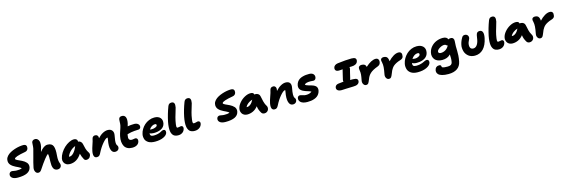

<svg xmlns="http://www.w3.org/2000/svg" viewBox="67 -2463 12973 4427"><g transform="rotate(-15 6553.5 -250.0)"><path d="M202.1 -3.9Q110.8 -3.9 67.4 -39.1Q23.9 -74.2 34.2 -127Q39.6 -153.3 57.9 -168.7Q76.2 -184.1 106 -184.1Q119.1 -184.1 150.4 -177Q181.6 -169.9 215.8 -169.9Q261.2 -169.9 286.1 -172.9Q311 -175.8 338.9 -185.1Q335.4 -196.8 316.4 -209.2Q297.4 -221.7 271 -234.1Q244.6 -246.6 213.9 -261.5Q183.1 -276.4 154.5 -296.1Q126 -315.9 104 -339.8Q82 -363.8 72.5 -397.5Q63 -431.2 70.8 -470.2Q79.1 -514.2 114.5 -552.2Q149.9 -590.3 198.5 -616.2Q247.1 -642.1 304.2 -660.9Q361.3 -679.7 413.8 -688.2Q466.3 -696.8 508.8 -696.8Q559.6 -696.8 577.4 -669.9Q595.2 -643.1 586.9 -602.1Q581.5 -575.2 562 -556.2Q542.5 -537.1 512.2 -532.2Q257.3 -487.8 247.1 -440.9Q245.1 -430.7 256.8 -419.9Q268.6 -409.2 289.8 -399.7Q311 -390.1 338.1 -377.4Q365.2 -364.7 393.3 -351.6Q421.4 -338.4 447.3 -319.3Q473.1 -300.3 492.2 -279.1Q511.2 -257.8 519.5 -227.8Q527.8 -197.8 521 -164.1Q504.4 -83 425.5 -43.5Q346.7 -3.9 202.1 -3.9Z M686.5 9.8Q642.1 9.8 618.9 -33.9Q595.7 -77.6 607.4 -134.8Q628.4 -239.7 667.5 -376.7Q706.5 -513.7 714.8 -555.2Q723.1 -598.6 724.4 -642.1Q725.6 -685.5 728.5 -701.2Q733.4 -726.1 753.9 -742.9Q774.4 -759.8 809.6 -759.8Q832 -759.8 851.6 -748.8Q871.1 -737.8 887 -713.6Q902.8 -689.5 906.7 -651.6Q910.6 -613.8 900.9 -560.1Q894.5 -529.3 866.7 -437Q916.5 -500.5 961.9 -531.2Q1007.3 -562 1052.7 -562Q1106.4 -562 1139.9 -542Q1173.3 -522 1187.7 -484.4Q1202.1 -446.8 1205.3 -392.1Q1208.5 -337.4 1201.7 -268.1Q1199.7 -244.1 1199.2 -222.9Q1198.7 -201.7 1198.7 -187Q1198.7 -172.4 1200.9 -155.8Q1203.1 -139.2 1203.9 -131.3Q1204.6 -123.5 1208.5 -109.9Q1212.4 -96.2 1213.1 -93.3Q1213.9 -90.3 1218.8 -76.9Q1223.6 -63.5 1223.6 -63Q1231 -41 1226.6 -16.1Q1220.2 14.2 1197 33Q1173.8 51.8 1136.7 51.8Q1099.1 51.8 1073.2 34.2Q1047.4 16.6 1035.4 -14.4Q1023.4 -45.4 1019.3 -80.1Q1015.1 -114.7 1017.6 -157.2Q1024.9 -295.9 1010.7 -354Q981.4 -337.9 917.7 -257.1Q854 -176.3 765.6 -42Q746.6 -12.7 728 -1.5Q709.5 9.8 686.5 9.8Z M1440.4 4.9Q1388.2 4.9 1350.8 -19.5Q1313.5 -43.9 1298.6 -83.5Q1283.7 -123 1293.5 -168.9Q1306.2 -231.4 1346.4 -296.1Q1386.7 -360.8 1439.9 -410.4Q1493.2 -460 1556.2 -491.5Q1619.1 -522.9 1673.8 -522.9Q1710.4 -522.9 1732.9 -502.9Q1755.4 -482.9 1755.9 -445.8Q1792 -445.3 1817.1 -420.7Q1842.3 -396 1848.6 -362.8Q1853.5 -344.7 1863 -303.2Q1872.6 -261.7 1877.9 -242.7Q1883.3 -223.6 1897.2 -192.9Q1911.1 -162.1 1930.7 -134.8Q1939.9 -121.6 1941.4 -102.8Q1942.9 -84 1936.3 -64.7Q1929.7 -45.4 1917.2 -28.6Q1904.8 -11.7 1883.1 -1Q1861.3 9.8 1835.4 9.8Q1798.3 9.8 1779.8 -20Q1738.8 -94.2 1721.7 -167Q1613.3 4.9 1440.4 4.9ZM1481.4 -163.1Q1526.9 -163.1 1576.4 -216.1Q1626 -269 1663.6 -365.2Q1593.8 -339.4 1538.8 -283.9Q1483.9 -228.5 1461.4 -164.1Q1467.3 -163.1 1481.4 -163.1Z M2523.4 2.9Q2454.6 2.9 2428.5 -77.1Q2402.3 -157.2 2430.2 -306.2Q2438.5 -345.7 2435.5 -360.8H2430.2Q2390.6 -360.8 2313.7 -270Q2236.8 -179.2 2172.4 -49.8Q2155.8 -15.6 2134.8 -1.7Q2113.8 12.2 2083.5 12.2Q2033.7 12.2 2017.3 -32Q2001 -76.2 2016.1 -150.9Q2028.3 -211.9 2056.4 -291.7Q2084.5 -371.6 2094.2 -422.9Q2100.1 -452.6 2119.4 -469.2Q2138.7 -485.8 2168.5 -485.8Q2204.1 -485.8 2224.9 -461.9Q2245.6 -438 2242.2 -397Q2297.4 -460 2360.4 -493.9Q2423.3 -527.8 2480.5 -527.8Q2552.7 -527.8 2585.9 -483.4Q2619.1 -439 2605.5 -369.1Q2591.3 -296.4 2586.4 -251.5Q2581.5 -206.5 2585.7 -175.8Q2589.8 -145 2604.5 -127.9Q2625 -103.5 2618.2 -64.9Q2611.8 -35.2 2587.4 -16.1Q2563 2.9 2523.4 2.9Z M2927.7 13.2Q2861.8 13.2 2814.7 -11.2Q2767.6 -35.6 2743.7 -79.6Q2719.7 -123.5 2713.4 -184.1Q2707 -244.6 2722.7 -316.9Q2733.9 -371.6 2758.5 -440.4Q2783.2 -509.3 2792.5 -553.2Q2799.8 -589.8 2800 -634.5Q2800.3 -679.2 2803.7 -695.8Q2809.6 -724.6 2826.7 -740.2Q2843.8 -755.9 2880.9 -755.9Q2940.9 -755.9 2965.1 -707.3Q2989.3 -658.7 2969.7 -558.1Q2965.8 -536.1 2950.7 -490.2Q3022.5 -504.9 3109.9 -504.9Q3167 -504.9 3200.4 -474.4Q3233.9 -443.8 3225.6 -401.9Q3222.7 -383.3 3208.7 -369.4Q3194.8 -355.5 3175.8 -354Q3103 -350.1 3069.3 -347.7Q3035.6 -345.2 2989.5 -337.4Q2943.4 -329.6 2901.9 -315.9Q2898.9 -307.6 2897.5 -297.9Q2882.8 -227.5 2900.4 -197.3Q2918 -167 2967.8 -167Q2985.4 -167 3009.8 -172.6Q3034.2 -178.2 3045.4 -178.2Q3076.2 -178.2 3091.3 -155.5Q3106.4 -132.8 3099.6 -98.1Q3088.4 -43.9 3043 -15.4Q2997.6 13.2 2927.7 13.2Z M3472.7 14.2Q3423.8 14.2 3383.8 5.1Q3343.8 -3.9 3316.4 -20.5Q3289.1 -37.1 3269.3 -59.8Q3249.5 -82.5 3241 -109.6Q3232.4 -136.7 3230 -167.5Q3227.5 -198.2 3235.4 -231Q3246.6 -287.1 3278.6 -340.3Q3310.5 -393.6 3356.7 -435.5Q3402.8 -477.5 3465.1 -503.2Q3527.3 -528.8 3593.8 -528.8Q3686.5 -528.8 3733.6 -477.8Q3780.8 -426.8 3763.7 -339.8Q3754.9 -297.9 3728.5 -266.8Q3702.1 -235.8 3664.1 -218.5Q3626 -201.2 3584 -193.1Q3542 -185.1 3495.6 -185.1Q3429.7 -185.1 3396.5 -207Q3390.1 -172.4 3408.9 -151.1Q3427.7 -129.9 3477.5 -129.9Q3529.3 -129.9 3572.8 -140.4Q3616.2 -150.9 3638.9 -163.3Q3661.6 -175.8 3684.6 -186.3Q3707.5 -196.8 3723.6 -196.8Q3753.9 -196.8 3765.1 -175.3Q3776.4 -153.8 3770.5 -123Q3758.8 -64.5 3676.3 -25.1Q3593.8 14.2 3472.7 14.2ZM3567.4 -376Q3527.3 -376 3490.2 -351.3Q3453.1 -326.7 3427.7 -285.2Q3461.4 -282.2 3472.7 -282.2Q3516.6 -282.2 3557.1 -298.6Q3597.7 -314.9 3602.5 -338.9Q3605.5 -357.9 3597.4 -366.9Q3589.4 -376 3567.4 -376Z M4027.3 11.2Q4005.4 11.2 3987.1 8.5Q3968.8 5.9 3947 -3.4Q3925.3 -12.7 3909.7 -28.1Q3894 -43.5 3880.6 -71Q3867.2 -98.6 3862.1 -135.7Q3856.9 -172.9 3859.9 -227.5Q3862.8 -282.2 3876 -350.1Q3913.6 -529.3 3977.1 -695.8Q3989.7 -729.5 4010.7 -744.6Q4031.7 -759.8 4064 -759.8Q4158.7 -759.8 4131.3 -625Q4125 -594.7 4095 -499.5Q4064.9 -404.3 4049.3 -330.1Q4040 -283.2 4035.9 -251Q4031.7 -218.8 4031.7 -201.9Q4031.7 -185.1 4036.1 -176.3Q4040.5 -167.5 4045.2 -165.8Q4049.8 -164.1 4058.1 -164.1Q4079.1 -164.1 4102.1 -170.4Q4125 -176.8 4136.2 -176.8Q4164.1 -176.8 4177 -158.2Q4189.9 -139.6 4184.1 -108.9Q4172.9 -52.7 4129.6 -20.8Q4086.4 11.2 4027.3 11.2Z M4419.9 11.2Q4397 11.2 4377.7 8.3Q4358.4 5.4 4335.9 -4.4Q4313.5 -14.2 4297.4 -30.3Q4281.2 -46.4 4267.8 -75.2Q4254.4 -104 4249.3 -142.8Q4244.1 -181.6 4247.6 -239Q4251 -296.4 4265.1 -367.2Q4297.9 -527.8 4361.8 -695.8Q4374.5 -729.5 4395.5 -744.6Q4416.5 -759.8 4448.7 -759.8Q4543 -759.8 4516.1 -625Q4510.3 -596.7 4481.2 -506.8Q4452.1 -417 4438 -347.2Q4427.7 -295.9 4423.1 -260.5Q4418.5 -225.1 4418.2 -206.3Q4418 -187.5 4422.6 -177.7Q4427.2 -168 4432.1 -166Q4437 -164.1 4445.8 -164.1Q4473.1 -164.1 4500 -173.1Q4526.9 -182.1 4541 -182.1Q4567.9 -182.1 4583.3 -164.1Q4598.6 -146 4592.8 -116.2Q4581.1 -57.1 4533 -22.9Q4484.9 11.2 4419.9 11.2Z M5160.6 -3.9Q5069.3 -3.9 5025.9 -39.1Q4982.4 -74.2 4992.7 -127Q4998 -153.3 5016.4 -168.7Q5034.7 -184.1 5064.5 -184.1Q5077.6 -184.1 5108.9 -177Q5140.1 -169.9 5174.3 -169.9Q5219.7 -169.9 5244.6 -172.9Q5269.5 -175.8 5297.4 -185.1Q5293.9 -196.8 5274.9 -209.2Q5255.9 -221.7 5229.5 -234.1Q5203.1 -246.6 5172.4 -261.5Q5141.6 -276.4 5113 -296.1Q5084.5 -315.9 5062.5 -339.8Q5040.5 -363.8 5031 -397.5Q5021.5 -431.2 5029.3 -470.2Q5037.6 -514.2 5073 -552.2Q5108.4 -590.3 5157 -616.2Q5205.6 -642.1 5262.7 -660.9Q5319.8 -679.7 5372.3 -688.2Q5424.8 -696.8 5467.3 -696.8Q5518.1 -696.8 5535.9 -669.9Q5553.7 -643.1 5545.4 -602.1Q5540 -575.2 5520.5 -556.2Q5501 -537.1 5470.7 -532.2Q5215.8 -487.8 5205.6 -440.9Q5203.6 -430.7 5215.3 -419.9Q5227.1 -409.2 5248.3 -399.7Q5269.5 -390.1 5296.6 -377.4Q5323.7 -364.7 5351.8 -351.6Q5379.9 -338.4 5405.8 -319.3Q5431.6 -300.3 5450.7 -279.1Q5469.7 -257.8 5478 -227.8Q5486.3 -197.8 5479.5 -164.1Q5462.9 -83 5384 -43.5Q5305.2 -3.9 5160.6 -3.9Z M5689.5 -40Q5650.4 -40 5618.7 -55.2Q5586.9 -70.3 5569.3 -95.2Q5551.8 -120.1 5543.9 -152.3Q5536.1 -184.6 5544.4 -219.2Q5557.6 -286.6 5612.1 -351.3Q5666.5 -416 5740 -456.1Q5813.5 -496.1 5880.4 -496.1Q5918 -496.1 5938 -483.4Q5958 -470.7 5962.4 -442.9Q5974.1 -445.8 5985.4 -445.8Q6026.9 -445.8 6054.7 -424.8Q6082.5 -403.8 6088.4 -372.1Q6095.2 -345.7 6103.5 -305.2Q6111.8 -264.6 6117.2 -241Q6122.6 -217.3 6135.5 -183.8Q6148.4 -150.4 6167.5 -120.1Q6182.1 -97.7 6182.4 -69.8Q6182.6 -42 6171.1 -18.6Q6159.7 4.9 6134.8 21Q6109.9 37.1 6077.1 37.1Q6028.3 37.1 6004.4 -1Q5979 -43.9 5965.1 -80.3Q5951.2 -116.7 5944.3 -168Q5891.1 -100.1 5825 -70.1Q5758.8 -40 5689.5 -40ZM5730.5 -208Q5769.5 -208 5811.5 -242.9Q5853.5 -277.8 5884.3 -342.8Q5824.2 -324.7 5778.1 -288.8Q5731.9 -252.9 5712.4 -209Q5717.3 -208 5730.5 -208Z M6766.1 8.8Q6692.4 8.8 6666.7 -77.9Q6641.1 -164.6 6670.9 -316.9Q6676.8 -350.1 6675.8 -356.9Q6673.8 -357.9 6668.9 -357.9Q6629.4 -357.9 6553.7 -269.5Q6478 -181.2 6417 -58.1Q6397.5 -20 6377 -5.6Q6356.4 8.8 6325.2 8.8Q6292 8.8 6273.2 -12Q6254.4 -32.7 6252 -68.1Q6249.5 -103.5 6257.8 -150.9Q6272 -219.7 6303.5 -305.4Q6335 -391.1 6345.2 -442.9Q6358.4 -512.2 6427.2 -512.2Q6461.4 -512.2 6481 -483.4Q6500.5 -454.6 6490.2 -407.2Q6489.7 -403.3 6488.3 -395.8Q6486.8 -388.2 6486.8 -387.2Q6545.9 -454.6 6608.6 -489.7Q6671.4 -524.9 6725.1 -524.9Q6797.9 -524.9 6827.1 -483.4Q6856.4 -441.9 6841.8 -370.1Q6820.8 -263.7 6820.8 -208Q6820.8 -152.3 6840.8 -127Q6865.7 -97.7 6856.9 -57.1Q6851.6 -28.3 6826.7 -9.8Q6801.8 8.8 6766.1 8.8Z M7101.1 40Q7046.4 40 7005.4 27.6Q6964.4 15.1 6942.4 -5.9Q6920.4 -26.9 6912.1 -52Q6903.8 -77.1 6909.2 -104Q6913.1 -126.5 6929.2 -140.6Q6945.3 -154.8 6970.2 -154.8Q6988.3 -154.8 7031.2 -139.9Q7074.2 -125 7109.4 -125Q7157.2 -125 7189.7 -135Q7222.2 -145 7250.5 -167Q7241.7 -174.8 7219.2 -183.1Q7196.8 -191.4 7170.4 -199.2Q7144 -207 7114 -217.3Q7084 -227.5 7057.9 -242.4Q7031.7 -257.3 7011.7 -276.9Q6991.7 -296.4 6983.4 -325.7Q6975.1 -355 6982.4 -391.1Q6991.2 -436 7015.1 -470Q7039.1 -503.9 7070.3 -523.9Q7101.6 -543.9 7143.1 -555.9Q7184.6 -567.9 7223.4 -571.8Q7262.2 -575.7 7306.2 -575.2Q7339.8 -574.7 7365.2 -564.7Q7390.6 -554.7 7404.5 -537.8Q7418.5 -521 7423.6 -500.2Q7428.7 -479.5 7424.3 -457Q7418.5 -428.7 7401.6 -413.3Q7384.8 -397.9 7360.4 -397.9Q7348.1 -397.9 7325.4 -400.4Q7302.7 -402.8 7284.2 -402.8Q7177.2 -402.8 7145.5 -363.8Q7152.3 -351.1 7173.3 -341.3Q7194.3 -331.5 7220.7 -324.5Q7247.1 -317.4 7277.3 -309.3Q7307.6 -301.3 7335 -288.8Q7362.3 -276.4 7383.1 -259Q7403.8 -241.7 7412.8 -213.1Q7421.9 -184.6 7414.6 -147Q7406.2 -105.5 7384.8 -72.8Q7363.3 -40 7334.2 -19Q7305.2 2 7266.6 15.4Q7228 28.8 7187.5 34.4Q7147 40 7101.1 40Z M7933.1 -20Q7868.2 -20 7838.1 -46.9Q7808.1 -73.7 7815.9 -116.2Q7821.3 -143.1 7841.3 -161.1Q7861.3 -179.2 7896 -184.1Q7974.6 -195.3 8023.9 -198.2Q8016.6 -216.8 8021 -241.2Q8029.8 -284.2 8048.3 -357.7Q8066.9 -431.2 8071.8 -455.1Q8073.2 -460.9 8078.1 -478Q8003.9 -472.2 7991.2 -472.2Q7935.5 -472.2 7915 -496.8Q7894.5 -521.5 7901.9 -561Q7908.2 -593.8 7936 -614.7Q7963.9 -635.7 8003.9 -641.1Q8206.5 -667 8339.8 -667Q8404.3 -667 8429 -644.8Q8453.6 -622.6 8444.8 -580.1Q8435.5 -534.2 8395 -511Q8354.5 -487.8 8298.8 -487.8Q8260.3 -487.8 8243.2 -486.8Q8249.5 -467.8 8245.1 -445.8Q8242.2 -431.2 8222.9 -359.4Q8203.6 -287.6 8192.9 -232.9Q8189 -213.4 8181.2 -195.8Q8201.2 -194.8 8250 -194.8Q8320.8 -194.8 8344.2 -172.1Q8367.7 -149.4 8360.8 -111.8Q8352.5 -71.8 8315.9 -51.3Q8279.3 -30.8 8217.8 -30.8Q8145 -30.8 8051 -25.4Q7957 -20 7933.1 -20Z M8511.7 12.2Q8472.2 12.2 8448.2 -25.9Q8424.3 -64 8434.6 -115.2Q8452.1 -202.6 8456.3 -252Q8460.4 -301.3 8451.7 -347.2Q8444.3 -393.6 8448.7 -415Q8453.1 -437 8473.6 -450.9Q8494.1 -464.8 8521.5 -464.8Q8569.3 -464.8 8595 -447.5Q8620.6 -430.2 8630.4 -388.2Q8768.6 -515.1 8874.5 -515.1Q8913.6 -515.1 8934.1 -486.8Q8954.6 -458.5 8944.8 -410.2Q8939.9 -384.3 8924.3 -364.7Q8908.7 -345.2 8874.5 -332Q8808.1 -307.1 8762.7 -282.2Q8717.3 -257.3 8687 -228.3Q8656.7 -199.2 8638.4 -168.9Q8620.1 -138.7 8604.5 -96.2Q8579.1 -30.3 8562 -9Q8544.9 12.2 8511.7 12.2Z M9057.1 12.2Q9017.6 12.2 8993.7 -25.9Q8969.7 -64 8980 -115.2Q9000.5 -219.7 9004.6 -282.5Q9008.8 -345.2 8997.1 -397Q8990.2 -422.4 8989 -436Q8987.8 -449.7 8991.2 -462.9Q8994.6 -481.9 9013.7 -493.9Q9032.7 -505.9 9057.1 -505.9Q9113.8 -505.9 9140.1 -477.3Q9166.5 -448.7 9172.4 -377Q9232.4 -443.4 9296.9 -481.7Q9361.3 -520 9416 -520Q9512.7 -520 9490.2 -405.8Q9480.5 -356.4 9411.1 -336.9Q9358.9 -321.3 9319.1 -300.8Q9279.3 -280.3 9253.7 -259.8Q9228 -239.3 9207.5 -210.4Q9187 -181.6 9175.5 -157.2Q9164.1 -132.8 9150.4 -96.2Q9125 -30.3 9107.7 -9Q9090.3 12.2 9057.1 12.2Z M9736.8 36.1Q9687.5 36.1 9647 25.9Q9606.4 15.6 9578.6 -2.7Q9550.8 -21 9530.5 -46.1Q9510.3 -71.3 9501.5 -101.6Q9492.7 -131.8 9490.5 -166Q9488.3 -200.2 9496.6 -235.8Q9508.8 -295.9 9541.5 -352.1Q9574.2 -408.2 9620.8 -452.4Q9667.5 -496.6 9730.2 -523.2Q9793 -549.8 9859.9 -549.8Q9961.9 -549.8 10014.2 -495.1Q10066.4 -440.4 10047.9 -348.1Q10040.5 -311.5 10020.8 -282Q10001 -252.4 9974.4 -233.6Q9947.8 -214.8 9913.6 -202.4Q9879.4 -189.9 9844.5 -184.6Q9809.6 -179.2 9771.5 -179.2Q9692.4 -179.2 9660.6 -208V-207Q9651.9 -161.1 9670.2 -139.2Q9688.5 -117.2 9742.7 -117.2Q9786.1 -117.2 9823.7 -124.3Q9861.3 -131.3 9886.2 -141.4Q9911.1 -151.4 9931.4 -161.6Q9951.7 -171.9 9969.5 -179Q9987.3 -186 10001.5 -186Q10032.7 -186 10045.4 -165Q10058.1 -144 10052.7 -111.8Q10040 -50.3 9952.6 -7.1Q9865.2 36.1 9736.8 36.1ZM9839.8 -389.2Q9798.8 -389.2 9760 -362.3Q9721.2 -335.4 9694.8 -292Q9732.4 -284.2 9754.9 -284.2Q9797.9 -284.2 9836.4 -303Q9875 -321.8 9879.9 -347.2Q9888.7 -389.2 9839.8 -389.2Z M10412.1 259.8Q10365.2 259.8 10326.4 255.4Q10287.6 251 10260 242.7Q10232.4 234.4 10211.2 224.1Q10189.9 213.9 10177 200.9Q10164.1 188 10155.8 175Q10147.5 162.1 10144.5 147.7Q10141.6 133.3 10141.6 121.3Q10141.6 109.4 10144 97.2Q10162.1 8.8 10249 8.8Q10275.4 8.8 10285.9 19.8Q10296.4 30.8 10297.4 50.8Q10297.4 59.6 10302.5 65.7Q10307.6 71.8 10321.8 77.1Q10335.9 82.5 10364.5 85.2Q10393.1 87.9 10436 87.9Q10489.3 87.9 10514.9 70.3Q10540.5 52.7 10548.3 16.1Q10553.7 -10.3 10555.9 -37.4Q10558.1 -64.5 10557.9 -79.3Q10557.6 -94.2 10556.2 -126.2Q10554.7 -158.2 10554.2 -169.9Q10482.9 -90.8 10356.4 -90.8Q10296.4 -90.8 10250.2 -109.1Q10204.1 -127.4 10179 -158.9Q10153.8 -190.4 10143.6 -232.4Q10133.3 -274.4 10144 -321.8Q10160.2 -400.9 10213.4 -460.4Q10266.6 -520 10339.4 -550Q10412.1 -580.1 10493.2 -580.1Q10590.3 -580.1 10613.3 -513.2Q10631.3 -527.8 10666 -527.8Q10710.4 -527.8 10729.2 -500.5Q10748 -473.1 10743.2 -435.1Q10737.3 -376.5 10737.1 -315.4Q10736.8 -254.4 10739.5 -207.8Q10742.2 -161.1 10737.8 -94Q10733.4 -26.9 10719.2 43.9Q10698.2 151.9 10618.9 205.8Q10539.6 259.8 10412.1 259.8ZM10308.1 -306.2Q10304.2 -285.2 10318.8 -270.5Q10333.5 -255.9 10365.2 -255.9Q10427.7 -255.9 10479.5 -289.1Q10531.2 -322.3 10561 -381.8Q10550.8 -382.8 10542.2 -388.4Q10533.7 -394 10527.8 -400.1Q10522 -406.2 10511 -411.1Q10500 -416 10485.4 -416Q10433.1 -416 10374.3 -379.9Q10315.4 -343.8 10308.1 -306.2Z M11107.9 7.8Q11062.5 7.8 11023.2 -5.1Q10983.9 -18.1 10955.8 -40.8Q10927.7 -63.5 10906.2 -94.2Q10884.8 -125 10875 -160.9Q10865.2 -196.8 10862.3 -236.1Q10859.4 -275.4 10868.2 -314.9Q10885.7 -399.4 10933.1 -477.1Q10954.6 -516.1 11000 -516.1Q11044.4 -516.1 11067.9 -486.3Q11091.3 -456.5 11082 -413.1Q11079.6 -400.9 11061.3 -364.7Q11043 -328.6 11038.1 -304.2Q11025.4 -240.2 11044.2 -201.2Q11063 -162.1 11117.2 -162.1Q11166 -162.1 11201.4 -207.5Q11236.8 -252.9 11252 -331.1Q11256.8 -356.4 11261.7 -389.2Q11266.6 -421.9 11270 -437Q11277.8 -476.1 11297.1 -495.6Q11316.4 -515.1 11355 -515.1Q11405.3 -515.1 11425.5 -469.2Q11445.8 -423.3 11427.2 -328.1Q11394 -163.1 11311.5 -77.6Q11229 7.8 11107.9 7.8Z M11681.2 11.2Q11659.2 11.2 11640.9 8.5Q11622.6 5.9 11600.8 -3.4Q11579.1 -12.7 11563.5 -28.1Q11547.9 -43.5 11534.4 -71Q11521 -98.6 11515.9 -135.7Q11510.7 -172.9 11513.7 -227.5Q11516.6 -282.2 11529.8 -350.1Q11567.4 -529.3 11630.9 -695.8Q11643.6 -729.5 11664.6 -744.6Q11685.5 -759.8 11717.8 -759.8Q11812.5 -759.8 11785.2 -625Q11778.8 -594.7 11748.8 -499.5Q11718.8 -404.3 11703.1 -330.1Q11693.8 -283.2 11689.7 -251Q11685.5 -218.8 11685.5 -201.9Q11685.5 -185.1 11689.9 -176.3Q11694.3 -167.5 11699 -165.8Q11703.6 -164.1 11711.9 -164.1Q11732.9 -164.1 11755.9 -170.4Q11778.8 -176.8 11790 -176.8Q11817.9 -176.8 11830.8 -158.2Q11843.8 -139.6 11837.9 -108.9Q11826.7 -52.7 11783.4 -20.8Q11740.2 11.2 11681.2 11.2Z M12020 -40Q11981 -40 11949.2 -55.2Q11917.5 -70.3 11899.9 -95.2Q11882.3 -120.1 11874.5 -152.3Q11866.7 -184.6 11875 -219.2Q11888.2 -286.6 11942.6 -351.3Q11997.1 -416 12070.6 -456.1Q12144 -496.1 12210.9 -496.1Q12248.5 -496.1 12268.6 -483.4Q12288.6 -470.7 12293 -442.9Q12304.7 -445.8 12315.9 -445.8Q12357.4 -445.8 12385.3 -424.8Q12413.1 -403.8 12418.9 -372.1Q12425.8 -345.7 12434.1 -305.2Q12442.4 -264.6 12447.8 -241Q12453.1 -217.3 12466.1 -183.8Q12479 -150.4 12498 -120.1Q12512.7 -97.7 12512.9 -69.8Q12513.2 -42 12501.7 -18.6Q12490.2 4.9 12465.3 21Q12440.4 37.1 12407.7 37.1Q12358.9 37.1 12335 -1Q12309.6 -43.9 12295.7 -80.3Q12281.7 -116.7 12274.9 -168Q12221.7 -100.1 12155.5 -70.1Q12089.4 -40 12020 -40ZM12061 -208Q12100.1 -208 12142.1 -242.9Q12184.1 -277.8 12214.8 -342.8Q12154.8 -324.7 12108.6 -288.8Q12062.5 -252.9 12043 -209Q12047.9 -208 12061 -208Z M12669.4 12.2Q12629.9 12.2 12606 -25.9Q12582 -64 12592.3 -115.2Q12612.8 -219.7 12616.9 -282.5Q12621.1 -345.2 12609.4 -397Q12602.5 -422.4 12601.3 -436Q12600.1 -449.7 12603.5 -462.9Q12606.9 -481.9 12626 -493.9Q12645 -505.9 12669.4 -505.9Q12726.1 -505.9 12752.4 -477.3Q12778.8 -448.7 12784.7 -377Q12844.7 -443.4 12909.2 -481.7Q12973.6 -520 13028.3 -520Q13125 -520 13102.5 -405.8Q13092.8 -356.4 13023.4 -336.9Q12971.2 -321.3 12931.4 -300.8Q12891.6 -280.3 12866 -259.8Q12840.3 -239.3 12819.8 -210.4Q12799.3 -181.6 12787.8 -157.2Q12776.4 -132.8 12762.7 -96.2Q12737.3 -30.3 12720 -9Q12702.6 12.2 12669.4 12.2Z"/></g></svg>

Font: Shantell Sans Irregular
Style: Italic
Weight: 800
Italic angle: -11.31°
Designer: Stephen Nixon, Anya Danilova, Shantell Martin
Foundry: Arrow Type
Version: Version 1.006;[9816181b4]